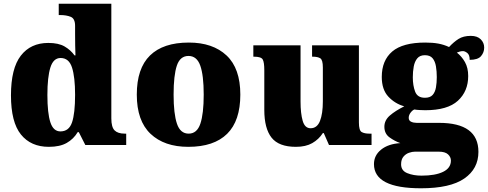

<svg xmlns="http://www.w3.org/2000/svg" viewBox="-20 -780 2625 1033"><path d="M243 10Q146 10 92.5 -56.5Q39 -123 39 -267Q39 -412 92 -480.5Q145 -549 240 -549Q295 -549 327.5 -530Q360 -511 381 -482H386Q385 -505 384.5 -536Q384 -567 384 -596V-641Q384 -680 360.5 -689.5Q337 -699 304 -699H296V-760H579V-143Q579 -96 596.5 -78.5Q614 -61 651 -61H659V0H439L404 -69H398Q376 -32 339 -11Q302 10 243 10ZM305 -73Q351 -73 367.5 -121.5Q384 -170 384 -270Q384 -365 367.5 -416.5Q351 -468 306 -468Q267 -468 251 -416.5Q235 -365 235 -269Q235 -171 251 -122Q267 -73 305 -73Z M993 10Q864 10 790 -60Q716 -130 716 -271Q716 -412 787 -481.5Q858 -551 996 -551Q1125 -551 1199 -481.5Q1273 -412 1273 -271Q1273 -130 1202 -60Q1131 10 993 10ZM995 -61Q1040 -61 1058 -114.5Q1076 -168 1076 -271Q1076 -375 1057.5 -427Q1039 -479 994 -479Q949 -479 931.5 -427Q914 -375 914 -271Q914 -168 932 -114.5Q950 -61 995 -61Z M1572 10Q1480 10 1441 -39.5Q1402 -89 1402 -189V-402Q1402 -445 1393.5 -460Q1385 -475 1347 -475H1343V-536H1597V-234Q1597 -170 1608.5 -130Q1620 -90 1651 -90Q1686 -90 1701.5 -129Q1717 -168 1717 -235V-417Q1717 -458 1703 -466.5Q1689 -475 1663 -475H1659V-536H1911V-121Q1911 -78 1926 -69.5Q1941 -61 1967 -61H1979V0H1750L1722 -64H1717Q1695 -30 1660 -10Q1625 10 1572 10Z M2245 233Q1992 233 1992 103Q1992 56 2030.5 25Q2069 -6 2134 -10Q2103 -21 2075.5 -41Q2048 -61 2048 -98Q2048 -133 2077.5 -158.5Q2107 -184 2155 -208Q2105 -222 2069.5 -260Q2034 -298 2034 -366Q2034 -455 2090.5 -503Q2147 -551 2268 -551Q2308 -551 2338 -545.5Q2368 -540 2396 -527Q2421 -554 2447 -570.5Q2473 -587 2513 -587Q2548 -587 2566.5 -568.5Q2585 -550 2585 -524Q2585 -498 2568 -478Q2551 -458 2507 -458Q2507 -485 2494 -495Q2481 -505 2471 -505Q2460 -505 2452 -502Q2444 -499 2438 -497Q2464 -477 2481.5 -446Q2499 -415 2499 -371Q2499 -289 2443.5 -238Q2388 -187 2268 -187Q2258 -187 2238 -188Q2218 -189 2210 -191Q2200 -188 2189.5 -174.5Q2179 -161 2179 -146Q2179 -131 2192 -125Q2205 -119 2222 -119H2342Q2554 -119 2554 37Q2554 128 2478 180.5Q2402 233 2245 233ZM2266 -254Q2294 -254 2307.5 -269Q2321 -284 2325.5 -309.5Q2330 -335 2330 -365Q2330 -396 2325.5 -423Q2321 -450 2307.5 -466.5Q2294 -483 2266 -483Q2239 -483 2225 -466Q2211 -449 2206 -422Q2201 -395 2201 -364Q2201 -320 2213.5 -287Q2226 -254 2266 -254ZM2248 165Q2322 165 2364 144.5Q2406 124 2406 84Q2406 65 2390.5 50.5Q2375 36 2341 36H2212Q2198 36 2180.5 42Q2163 48 2150.5 63Q2138 78 2138 104Q2138 138 2171 151.5Q2204 165 2248 165Z"/></svg>

Font: Noto Serif Ethiopic Black
Style: Regular
Weight: 900
Designer: Monotype Design Team
Foundry: Monotype Imaging Inc.
Version: Version 2.102; ttfautohint (v1.8.4.7-5d5b)